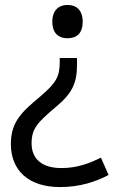

<svg xmlns="http://www.w3.org/2000/svg" viewBox="-20 -566 474 778"><path d="M315 -478C315 -526 289 -546 253 -546C220 -546 192 -526 192 -478C192 -429 220 -411 253 -411C289 -411 315 -429 315 -478ZM292 -304V-331H222V-314C222 -257 209 -231 142 -174C70 -114 24 -73 24 17C24 125 96 192 223 192C303 192 367 171 420 143L389 73C343 95 295 115 229 115C151 115 108 79 108 15C108 -45 131 -69 208 -134C273 -189 292 -229 292 -304Z"/></svg>

Font: Noto Sans Arabic UI
Style: Regular
Weight: 400
Designer: Monotype Design Team, Nadine Chahine and Nizar Qandah
Foundry: Monotype Imaging Inc.
Version: Version 2.010